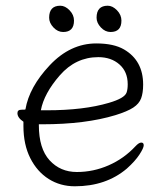

<svg xmlns="http://www.w3.org/2000/svg" viewBox="-20 -636 578 672"><path d="M367 -524Q348 -524 333 -540Q318 -556 318 -574Q318 -616 357 -616Q374 -616 389.5 -600Q405 -584 405 -564Q405 -524 367 -524ZM201 -524Q182 -524 167 -540Q152 -556 152 -574Q152 -616 191 -616Q208 -616 223.5 -600Q239 -584 239 -564Q239 -524 201 -524ZM116 -201V-198Q116 -116 153.5 -75Q191 -34 249 -34Q307 -34 360.5 -57.5Q414 -81 454 -124Q466 -137 474.5 -137Q483 -137 483 -127.5Q483 -118 468 -95Q453 -72 424 -46Q351 16 242 16Q191 16 150.5 -9.5Q110 -35 86 -82.5Q62 -130 62 -195V-210Q41 -224 41 -240Q41 -252 55 -252Q69 -252 69 -253Q82 -331 154 -407.5Q226 -484 317 -484Q378 -484 414 -463Q481 -424 481 -340Q481 -311 474 -292Q467 -273 446.5 -259.5Q426 -246 384 -233Q279 -201 128 -201ZM144 -250Q273 -250 361 -276Q416 -292 423 -312Q427 -323 427 -341Q427 -385 398 -410.5Q369 -436 324 -436Q245 -436 189.5 -372.5Q134 -309 123 -250Z"/></svg>

Font: ToneOZ-Pinyin-WenKai-Light
Style: Light
Weight: 300
Designer: Fontworks Inc.
Foundry: ToneOZ
Version: Version 0.240331